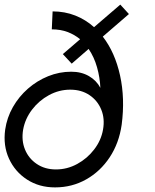

<svg xmlns="http://www.w3.org/2000/svg" viewBox="-90 -801 673 834"><path d="M149 13Q80 13 27.5 -21Q-25 -55 -51 -112Q-77 -169 -67.5 -238Q-60 -290 -34 -335.8Q-8 -381.5 31.5 -416Q71 -450.5 119.2 -470Q167.5 -489.5 219.5 -489.5Q263.5 -489.5 296.2 -470.5Q329 -451.5 346 -419.5Q344 -464.5 331.5 -508.8Q319 -553 295 -588.5L221.5 -524.5L183 -566L258 -630.5Q234 -650.5 203.5 -662Q173 -673.5 135 -673.5L138.5 -751.5Q191.5 -751.5 237 -733.5Q282.5 -715.5 318.5 -683L432.5 -781L470 -740L356.5 -642Q409.5 -573.5 431.5 -473.2Q453.5 -373 438.5 -259Q427 -179 386.5 -117.8Q346 -56.5 284.5 -21.8Q223 13 149 13ZM153 -65Q202 -65 245.5 -88.8Q289 -112.5 319.2 -152Q349.5 -191.5 357.5 -238Q366 -285.5 349.8 -325Q333.5 -364.5 298.5 -388Q263.5 -411.5 215 -411.5Q166.5 -411.5 122.8 -387.8Q79 -364 49 -324.5Q19 -285 10.5 -238Q2.5 -191 18.5 -151.8Q34.5 -112.5 69.8 -88.8Q105 -65 153 -65Z"/></svg>

Font: Urbanist
Style: Italic
Weight: 400
Italic angle: -8°
Designer: Corey Hu
Foundry: Corey Hu
Version: Version 1.330; ttfautohint (v1.8.4.7-5d5b)